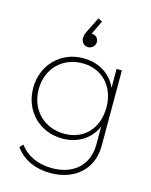

<svg xmlns="http://www.w3.org/2000/svg" viewBox="-133 -795 855 1086"><g transform="rotate(15 294.5 -252.0)"><path d="M269 206C413 206 510 117 510 -17V-460H479V-349C446 -425 372 -470 282 -470C150 -470 51 -368 51 -235C51 -99 150 0 284 0C374 0 446 -46 479 -122V-17C479 102 398 177 270 177C184 177 117 142 81 90L62 109C106 172 181 206 269 206ZM83 -236C83 -355 167 -441 286 -441C401 -441 480 -356 480 -235C480 -111 402 -29 288 -29C168 -29 83 -115 83 -236ZM250 -578C250 -555 269 -537 290 -537C313 -537 332 -555 332 -578C332 -600 314 -616 294 -616H291L330 -697L306 -710L261 -620C251 -599 250 -587 250 -578Z"/></g></svg>

Font: MV Cash Thin
Style: Regular
Weight: 100
Designer: Rodrigo Fuenzalida
Foundry: fragTYPE
Version: Version 1.100;Glyphs 3.1.2 (3151)